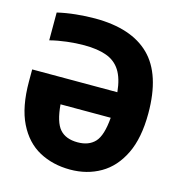

<svg xmlns="http://www.w3.org/2000/svg" viewBox="-111 -848 894 957"><g transform="rotate(15 335.5 -370.0)"><path d="M336 10Q246.5 10 176.2 -28Q106 -66 65.5 -148Q25 -230 25 -361.5V-423.5H464.5Q457.5 -493.5 432 -533.5Q406.5 -573.5 360.2 -590.2Q314 -607 245 -607Q203 -607 156.5 -601.5Q110 -596 69.5 -585.5V-729Q114 -739.5 165.2 -744.8Q216.5 -750 262.5 -750Q451 -750 546 -656Q641 -562 641 -361.5Q641 -234 601 -151.8Q561 -69.5 492 -29.8Q423 10 336 10ZM337 -131Q395 -131 426.5 -165Q458 -199 465.5 -292H206.5Q214 -201.5 245 -166.2Q276 -131 337 -131Z"/></g></svg>

Font: Encode Sans Cnd XBd
Style: Regular
Weight: 800
Width: 3
Designer: Multiple Designers
Foundry: Impallari Type
Version: Version 3.002; ttfautohint (v1.8.3) -l 8 -r 50 -G 200 -x 14 